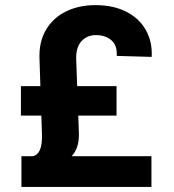

<svg xmlns="http://www.w3.org/2000/svg" viewBox="-20 -737 686 757"><path d="M64.5 0V-121.1H109.4Q147.5 -129.4 145.5 -205.1L143.1 -281.2H62.5V-397.5H139.2L135.7 -506.8Q133.3 -572.3 161.6 -619.9Q189.9 -667.5 240.7 -692.1Q291.5 -716.8 356.4 -716.8Q426.8 -716.8 478 -690.7Q529.3 -664.6 555.2 -618.2Q581.1 -571.8 578.1 -512.7L440.4 -516.6Q442.4 -558.6 418.9 -578.6Q395.5 -598.6 358.4 -598.6Q323.7 -598.6 301.8 -575.2Q279.8 -551.8 280.3 -506.8L284.2 -397.5H439.5V-281.2H288.6L291 -212.9Q292 -183.6 285.2 -161.1Q278.3 -138.7 262.7 -121.1H577.1V0Z"/></svg>

Font: Pretendard
Style: Bold
Weight: 700
Designer: Base glyphs from Inter by Rasmus Andersson; Hangeul glyphs from Noto Sans CJK(Source Han Sans) by Jang Soo-young and Kan
Foundry: Kil Hyung-jin
Version: Version 1.309